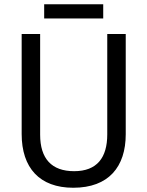

<svg xmlns="http://www.w3.org/2000/svg" viewBox="-20 -940 694 904"><path d="M466 -920H188V-853H466ZM572 -308V-780H485V-307C485 -198 437 -134 329 -134C223 -134 169 -193 169 -306V-780H82V-309C82 -150 166 -56 325 -56C492 -56 572 -155 572 -308Z"/></svg>

Font: Noto Sans Malayalam UI SemiCondensed
Style: Regular
Weight: 400
Width: 4
Designer: Jelle Bosma - Monotype Design Team
Foundry: Monotype Imaging Inc.
Version: Version 2.104